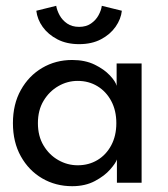

<svg xmlns="http://www.w3.org/2000/svg" viewBox="-20 -629 579 661"><path d="M382.5 0V-80Q378.5 -67.5 359.2 -45.5Q340 -23.5 306.8 -5.8Q273.5 12 228.5 12Q171.5 12 125.2 -15Q79 -42 51.8 -90.8Q24.5 -139.5 24.5 -205Q24.5 -270.5 51.8 -319.2Q79 -368 125.2 -395.2Q171.5 -422.5 228.5 -422.5Q273 -422.5 305.8 -406.5Q338.5 -390.5 358.2 -369.5Q378 -348.5 381.5 -333.5V-410.5H467.5V0ZM110.5 -205Q110.5 -160.5 130 -128Q149.5 -95.5 180.8 -77.8Q212 -60 247.5 -60Q285.5 -60 315.5 -78Q345.5 -96 363 -128.8Q380.5 -161.5 380.5 -205Q380.5 -248.5 363 -281.2Q345.5 -314 315.5 -332.2Q285.5 -350.5 247.5 -350.5Q212 -350.5 180.8 -332.5Q149.5 -314.5 130 -282Q110.5 -249.5 110.5 -205ZM252.5 -477Q209.5 -477 177.8 -493.5Q146 -510 127.2 -536Q108.5 -562 105 -592L173.5 -609Q176 -593.5 185.2 -576.5Q194.5 -559.5 211.2 -548Q228 -536.5 252.5 -536.5Q276.5 -536.5 293.2 -548Q310 -559.5 319.2 -576.5Q328.5 -593.5 330.5 -609L399.5 -592Q396.5 -563.5 378 -537Q359.5 -510.5 327.8 -493.8Q296 -477 252.5 -477Z"/></svg>

Font: League Spartan Thin
Style: Regular
Weight: 400
Version: Version 2.002